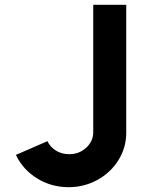

<svg xmlns="http://www.w3.org/2000/svg" viewBox="-20 -756 609 797"><path d="M265 21Q193 21 134 -15.5Q75 -52 46 -113L177 -170Q188 -146 212 -131Q236 -116 267 -116Q309 -116 338 -143Q367 -170 367 -207V-736H504V-205Q504 -143 471.5 -91Q439 -39 384 -9Q329 21 265 21Z"/></svg>

Font: SUIT ExtraBold
Style: Regular
Weight: 800
Designer: Sunn Youn; Korean Glyphs from Source Han Sans (Sandoll Communications; Soo-young Jang, Joo-yeon Kang)
Foundry: Sunn
Version: Version 1.008